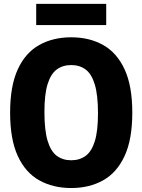

<svg xmlns="http://www.w3.org/2000/svg" viewBox="-20 -938 718 968"><path d="M339 10Q247.5 10 178 -28.8Q108.5 -67.5 69.8 -151.2Q31 -235 31 -370Q31 -505 69.8 -588.8Q108.5 -672.5 178 -711.2Q247.5 -750 339 -750Q430.5 -750 499.8 -711.2Q569 -672.5 608 -588.8Q647 -505 647 -370Q647 -235 608 -151.2Q569 -67.5 499.8 -28.8Q430.5 10 339 10ZM339 -130Q381.5 -130 411.8 -152.2Q442 -174.5 458 -226Q474 -277.5 474 -366.5Q474 -458.5 458 -511.8Q442 -565 411.8 -587.5Q381.5 -610 339 -610Q296.5 -610 266.2 -587.8Q236 -565.5 220 -514Q204 -462.5 204 -373.5Q204 -281.5 220 -228.2Q236 -175 266.2 -152.5Q296.5 -130 339 -130ZM162.5 -811.5V-918.5H515.5V-811.5Z"/></svg>

Font: Encode Sans Condensed ExtraBold
Style: Regular
Weight: 800
Width: 3
Designer: Multiple Designers
Foundry: Impallari Type
Version: Version 3.000; ttfautohint (v1.8.3) -l 8 -r 50 -G 200 -x 14 